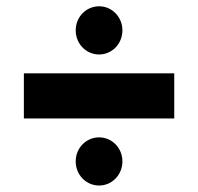

<svg xmlns="http://www.w3.org/2000/svg" viewBox="-20 -675 616 596"><path d="M54.1 -447.3V-307.3H520.9V-447.3ZM215 -174.1C215 -131.8 247.7 -99.1 287.7 -99.1C327.3 -99.1 360 -131.8 360 -174.1C360 -215.9 327.3 -248.6 287.7 -248.6C247.7 -248.6 215 -215.9 215 -174.1ZM287.7 -505.9C327.3 -505.9 360 -538.6 360 -580.9C360 -622.7 327.3 -655.5 287.7 -655.5C247.7 -655.5 215 -622.7 215 -580.9C215 -538.6 247.7 -505.9 287.7 -505.9Z"/></svg>

Font: Spartan MB ExtBd
Style: Regular
Weight: 800
Designer: Matt Bailey, Mirko Velimirovic
Foundry: Matt Bailey
Version: Version 1.005